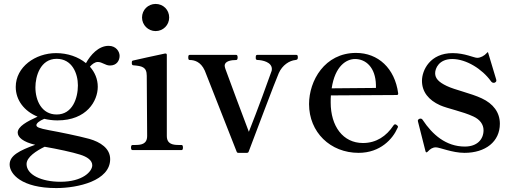

<svg xmlns="http://www.w3.org/2000/svg" viewBox="-20 -763 2601 976"><path d="M477 -448C500 -448 515 -430 539 -430C574 -430 588 -456 588 -479C588 -500 571 -530 532 -530C481 -530 440 -484 417 -442C378 -474 324 -493 265 -493C160 -493 60 -423 60 -321C60 -254 103 -198 171 -170C118 -146 70 -120 70 -89C70 -65 98 -41 159 -27C80 2 29 27 29 73C29 121 89 193 266 193C376 193 540 156 540 46C540 -9 490 -41 434 -57C379 -72 280 -92 230 -101C177 -111 165 -117 165 -127C165 -136 180 -149 205 -159C226 -154 248 -151 272 -151C421 -151 477 -250 477 -322C477 -361 462 -396 437 -424C448 -437 463 -448 477 -448ZM268 -181C192 -181 160 -252 160 -319C160 -375 185 -464 268 -464C347 -464 376 -389 376 -329C376 -265 349 -181 268 -181ZM449 77C449 109 400 161 287 161C190 161 115 125 115 71C115 35 166 3 207 -17C271 -6 350 11 387 23C423 34 449 52 449 77Z M771 -605C810 -605 840 -636 840 -674C840 -713 810 -743 771 -743C733 -743 702 -713 702 -674C702 -636 733 -605 771 -605ZM903 0C908 0 910 -5 910 -13C910 -21 908 -26 903 -26H891C861 -26 828 -29 828 -72V-484C828 -489 825 -492 819 -491C786 -484 666 -458 655 -455C650 -453 650 -450 650 -444C650 -438 650 -431 659 -431C700 -427 726 -424 726 -378L728 -72C728 -29 696 -26 665 -26H654C648 -26 646 -21 646 -13C646 -5 648 0 654 0Z M1244 8C1263 -42 1383 -361 1397 -391C1415 -432 1451 -455 1482 -458C1491 -459 1494 -462 1494 -471C1494 -478 1493 -484 1487 -484H1287C1281 -484 1280 -478 1280 -471C1280 -466 1280 -462 1283 -460C1285 -458 1288 -458 1292 -458C1313 -457 1362 -448 1362 -412C1362 -406 1361 -401 1358 -395C1349 -368 1287 -198 1245 -93C1221 -156 1140 -372 1126 -412C1124 -419 1122 -424 1122 -429C1122 -452 1154 -458 1181 -458C1186 -458 1188 -464 1188 -471C1188 -478 1186 -484 1181 -484H944C938 -484 937 -478 937 -471C937 -464 938 -458 944 -458C966 -458 1000 -451 1021 -404L1183 8C1185 13 1188 14 1192 14H1235C1239 14 1243 12 1244 8Z M1997 -127C1995 -129 1992 -131 1989 -131C1986 -131 1983 -130 1980 -125C1944 -71 1893 -36 1825 -36C1723 -36 1661 -122 1661 -242C1661 -255 1661 -267 1662 -278L1997 -280C2002 -280 2005 -283 2004 -289C1987 -416 1902 -494 1790 -494C1630 -494 1551 -352 1551 -234C1551 -91 1659 14 1803 14C1914 14 1977 -58 2000 -111C2002 -114 2003 -116 2003 -119C2003 -122 2000 -125 1997 -127ZM1785 -463C1839 -463 1889 -421 1891 -331V-316L1666 -314C1683 -428 1741 -463 1785 -463Z M2154 8C2167 -6 2179 -14 2196 -14C2215 -14 2279 14 2341 14C2448 14 2521 -43 2521 -134C2521 -192 2487 -236 2429 -263C2374 -289 2292 -306 2251 -326C2209 -346 2192 -365 2192 -391C2192 -415 2211 -463 2279 -463C2350 -463 2431 -412 2475 -351C2477 -348 2479 -346 2482 -344C2484 -343 2487 -342 2489 -342C2491 -342 2493 -342 2495 -343C2501 -346 2503 -349 2503 -353C2503 -354 2503 -357 2502 -360C2498 -374 2471 -464 2462 -493C2461 -499 2458 -499 2455 -494C2442 -479 2422 -469 2406 -469C2389 -469 2343 -493 2281 -493C2166 -493 2125 -406 2125 -352C2125 -296 2159 -254 2217 -228C2255 -211 2333 -196 2386 -171C2419 -156 2438 -131 2438 -101C2438 -55 2406 -18 2343 -18C2247 -18 2178 -79 2129 -153C2126 -158 2122 -160 2118 -160C2116 -160 2114 -160 2112 -159C2107 -157 2104 -153 2104 -149L2105 -144L2143 6C2145 13 2149 13 2154 8Z"/></svg>

Font: Shippori Mincho OTF SemiBold
Style: Regular
Weight: 600
Designer: FONTDASU
Foundry: FONTDASU / Google Inc. / but / Adobe
Version: Version 3.300;hotconv 1.0.109;makeotfexe 2.5.65596